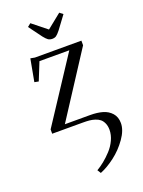

<svg xmlns="http://www.w3.org/2000/svg" viewBox="-171 -708 808 1088"><g transform="rotate(-20 232.5 -164.0)"><path d="M58.1 0V-25.9L311 -411.1H130.9L87.9 -304.2L63 -309.1L87.9 -443.8L113.8 -439H394V-411.1L144 -25.9H295.9Q339.4 -25.9 371.3 -16.6Q403.3 -7.3 424.1 16.1Q444.8 39.6 444.8 76.2Q444.8 119.1 410.4 167.7Q376 216.3 330.1 251.2Q284.2 286.1 241.2 303.2L228 282.2Q250.5 269 273.2 250.7Q295.9 232.4 319.1 207.5Q342.3 182.6 356.7 151.6Q371.1 120.6 371.1 89.8Q371.1 66.9 363.5 50Q356 33.2 344.5 23.7Q333 14.2 315.2 8.5Q297.4 2.9 281 1.5Q264.6 0 243.2 0ZM136.2 -615.2 155.8 -630.9 243.2 -561 330.1 -630.9 350.1 -615.2 292 -537.1Q276.9 -518.1 267.3 -511.5Q257.8 -504.9 243.2 -504.9Q228.5 -504.9 218.5 -511.7Q208.5 -518.6 193.8 -537.1Z"/></g></svg>

Font: Dehuti
Style: Book
Weight: 400
Version: Version 1.2